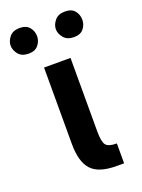

<svg xmlns="http://www.w3.org/2000/svg" viewBox="-170 -756 604 818"><g transform="rotate(-20 132.0 -347.0)"><path d="M247 0H213Q132 0 99 -36.5Q66 -73 66 -153V-500H186V-167Q186 -120 197.5 -105Q209 -90 247 -90ZM-36 -636Q-36 -656 -21 -675Q-6 -694 26 -694Q55 -694 69.5 -676.5Q84 -659 84 -636Q84 -614 69.5 -596Q55 -578 26 -578Q-6 -578 -21 -597Q-36 -616 -36 -636ZM169 -636Q169 -656 184.5 -675Q200 -694 231 -694Q261 -694 275 -676.5Q289 -659 289 -636Q289 -614 275 -596Q261 -578 231 -578Q200 -578 184.5 -597Q169 -616 169 -636Z"/></g></svg>

Font: Moderustic Med
Style: Regular
Weight: 500
Designer: Tural Alisoy
Foundry: TAFT Foundry
Version: Version 2.110